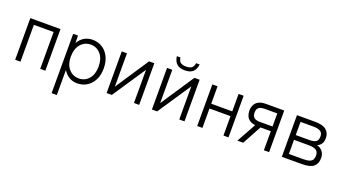

<svg xmlns="http://www.w3.org/2000/svg" viewBox="-61 -1274 3801 2111"><g transform="rotate(20 1840.0 -218.5)"><path d="M74 0V-487H427V0H367V-431H136V0Z M576 208V-486H632L634 -399Q660 -446 703 -472Q746 -498 801 -498Q865 -498 915 -466.5Q965 -435 993.5 -377.5Q1022 -320 1022 -242Q1022 -166 993.5 -109Q965 -52 915 -20.5Q865 11 801 11Q747 11 705 -15Q663 -41 637 -85V208ZM800 -46Q871 -46 916.5 -99Q962 -152 962 -242Q962 -334 916.5 -387.5Q871 -441 800 -441Q729 -441 683 -387.5Q637 -334 637 -240Q637 -152 683 -99Q729 -46 800 -46Z M1144 0V-487H1205V-97L1464 -487H1525V0H1464V-388L1205 0Z M1674 0V-487H1735V-97L1994 -487H2055V0H1994V-388L1735 0ZM1865 -528Q1804 -528 1771.5 -556.5Q1739 -585 1731 -645H1773Q1778 -605 1800 -588.5Q1822 -572 1865 -572Q1906 -572 1929 -588.5Q1952 -605 1956 -645H1998Q1991 -585 1958.5 -556.5Q1926 -528 1865 -528Z M2204 0V-487H2265V-283H2511V-487H2570V0H2511V-227H2265V0Z M2674 0 2800 -227Q2755 -232 2730 -251.5Q2705 -271 2695 -298.5Q2685 -326 2685 -355Q2685 -389 2698 -419Q2711 -449 2743.5 -468Q2776 -487 2832 -487H3045V0H2984V-223H2863L2742 0ZM2833 -278H2984V-431H2833Q2791 -431 2768.5 -413.5Q2746 -396 2746 -355Q2746 -314 2768.5 -296Q2791 -278 2833 -278Z M3194 0V-487H3406Q3495 -487 3537 -453Q3579 -419 3579 -357Q3579 -314 3560.5 -288.5Q3542 -263 3514 -253Q3552 -244 3578.5 -213.5Q3605 -183 3605 -135Q3605 -68 3565 -34Q3525 0 3427 0ZM3256 -56H3424Q3475 -56 3500.5 -67Q3526 -78 3534.5 -97Q3543 -116 3543 -138Q3543 -187 3513.5 -204Q3484 -221 3424 -221H3256ZM3256 -277H3420Q3472 -277 3494.5 -295Q3517 -313 3517 -355Q3517 -395 3490 -413Q3463 -431 3404 -431H3256Z"/></g></svg>

Font: Zen Kaku Gothic Antique
Style: Regular
Weight: 400
Designer: Yoshimichi Ohira
Foundry: Positype
Version: Version 1.001